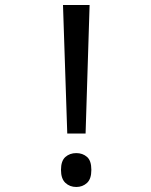

<svg xmlns="http://www.w3.org/2000/svg" viewBox="-20 -734 603 765"><path d="M248 -202 231 -714H337L321 -202ZM284 11Q258 11 240.5 -5.5Q223 -22 223 -57Q223 -93 240.5 -108.5Q258 -124 284 -124Q309 -124 326.5 -109Q344 -94 344 -57Q344 -21 326.5 -5Q309 11 284 11Z"/></svg>

Font: Noto Sans Mono SemiCondensed
Style: Regular
Weight: 400
Width: 4
Designer: Monotype Design Team
Foundry: Monotype Imaging Inc.
Version: Version 2.014